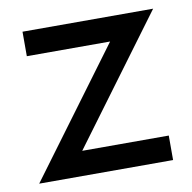

<svg xmlns="http://www.w3.org/2000/svg" viewBox="-60 -520 579 579"><g transform="rotate(-10 230.0 -230.0)"><path d="M300 -385H45V-460H445L160 -75H425V0H15Z"/></g></svg>

Font: Jost
Style: Regular
Weight: 400
Version: Version 3.500